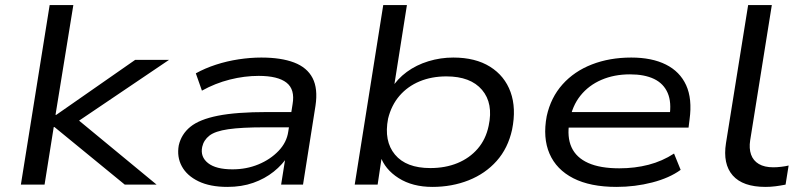

<svg xmlns="http://www.w3.org/2000/svg" viewBox="-20 -725 3153 754"><path d="M62 0 175 -705H268L198 -274H201L511 -490H644L268 -236L263 -274L595 0H470L194 -226H191L155 0Z M873 9Q805 9 759.5 -13Q714 -35 694 -72Q674 -109 682 -154Q692 -198 727.5 -227Q763 -256 835.5 -270.5Q908 -285 1030 -285H1142L1133 -225H1018Q928 -225 876.5 -217.5Q825 -210 802.5 -192.5Q780 -175 774 -148Q766 -109 797 -84.5Q828 -60 893 -60Q948 -60 995 -79.5Q1042 -99 1074 -132.5Q1106 -166 1112 -208L1129 -316Q1139 -374 1105 -400.5Q1071 -427 996 -427Q940 -427 882.5 -412.5Q825 -398 773 -369L749 -437Q785 -457 828 -471Q871 -485 917 -492Q963 -499 1006 -499Q1084 -499 1135 -479.5Q1186 -460 1207.5 -418.5Q1229 -377 1219 -310L1170 0H1084L1102 -113L1112 -114Q1090 -79 1055 -51Q1020 -23 974.5 -7Q929 9 873 9Z M1678 9Q1600 9 1545.5 -25.5Q1491 -60 1473 -114H1480L1463 0H1373L1485 -705H1578L1526 -376H1516Q1540 -415 1577.5 -442.5Q1615 -470 1662.5 -484.5Q1710 -499 1760 -499Q1847 -499 1904.5 -463Q1962 -427 1985 -363.5Q2008 -300 1991 -216Q1975 -143 1930.5 -93Q1886 -43 1820.5 -17Q1755 9 1678 9ZM1670 -65Q1729 -65 1776.5 -84.5Q1824 -104 1856 -141Q1888 -178 1899 -231Q1918 -319 1873 -372Q1828 -425 1733 -425Q1675 -425 1628 -405.5Q1581 -386 1549 -349Q1517 -312 1504 -259Q1487 -171 1531 -118Q1575 -65 1670 -65Z M2401 9Q2298 9 2231.5 -25Q2165 -59 2138 -121.5Q2111 -184 2127 -269Q2143 -342 2189 -393.5Q2235 -445 2304.5 -472Q2374 -499 2459 -499Q2540 -499 2595 -471.5Q2650 -444 2674.5 -390.5Q2699 -337 2688 -256L2684 -224H2190L2199 -285H2634L2609 -267Q2618 -323 2602 -360Q2586 -397 2548.5 -415Q2511 -433 2454 -433Q2392 -433 2342 -411.5Q2292 -390 2259.5 -349.5Q2227 -309 2217 -251L2216 -246Q2206 -187 2224.5 -146.5Q2243 -106 2290 -85Q2337 -64 2412 -64Q2473 -64 2527 -78Q2581 -92 2627 -122L2653 -58Q2609 -26 2541.5 -8.5Q2474 9 2401 9Z M2986 9Q2897 9 2857.5 -36Q2818 -81 2831 -163L2918 -705H3011L2926 -174Q2921 -142 2929.5 -118Q2938 -94 2960 -81Q2982 -68 3017 -68Q3031 -68 3048 -70Q3065 -72 3077 -75L3065 0Q3045 4 3025.5 6.5Q3006 9 2986 9Z"/></svg>

Font: Nunito Sans 10pt Expanded
Style: Italic
Weight: 400
Width: 7
Italic angle: -9°
Designer: Vernon Adams
Foundry: Vernon Adams
Version: Version 3.101;gftools[0.9.27]